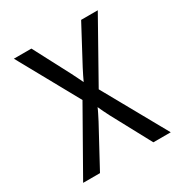

<svg xmlns="http://www.w3.org/2000/svg" viewBox="-170 -858 938 986"><g transform="rotate(-30 299.5 -365.0)"><path d="M39.6 0 249.5 -370.1 50.3 -730H154.3L267.6 -514.2Q276.4 -497.1 285.9 -477.5Q295.4 -458 300.8 -446.8Q305.7 -458 315.4 -477.5Q325.2 -497.1 334 -514.2L449.2 -730H547.9L349.1 -376L559.1 0H456.1L331.1 -231.9Q322.3 -249 312.7 -268.6Q303.2 -288.1 298.3 -299.8Q293.5 -287.6 283.9 -268.8Q274.4 -250 265.6 -232.9L139.6 0Z"/></g></svg>

Font: UDEV Gothic 35
Style: Regular
Weight: 400
Version: v2.1.0; ttfautohint (v1.8.4.7-5d5b-dirty) -l 6 -r 45 -G 200 